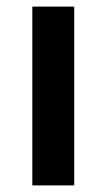

<svg xmlns="http://www.w3.org/2000/svg" viewBox="-20 -562 323 582"><path d="M205 0H78V-542H205Z"/></svg>

Font: Noto Sans Khmer SemiBold
Style: Regular
Weight: 600
Version: Version 2.003